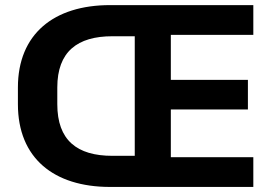

<svg xmlns="http://www.w3.org/2000/svg" viewBox="-20 -739 1072 759"><path d="M981.4 0V-117.7H655.3V-306.2H960V-423.3H655.3V-601.1H981.4V-718.8H415C192.9 -718.8 50.8 -604.5 50.8 -393.1V-327.1C50.8 -114.3 192.4 0 415 0ZM424.3 -123C284.2 -123 206.5 -184.6 206.5 -327.1V-393.1C206.5 -534.7 285.6 -595.7 424.3 -595.7H512.7V-123Z"/></svg>

Font: Winston
Style: Bold
Weight: 700
Designer: Vernon Adams, Kim Jin-seong, David Berlow, Cristiano Sobral
Foundry: The Winston Project Authors
Version: Version 3.004